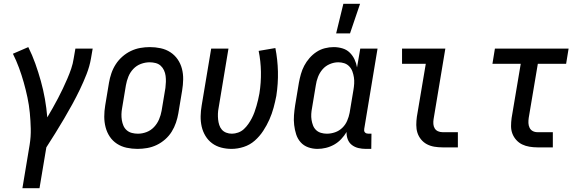

<svg xmlns="http://www.w3.org/2000/svg" viewBox="-20 -776 3040 1011"><path d="M98 215 136 -13Q143 -56 142 -98Q141 -140 137 -181.5Q133 -223 124.5 -263Q116 -303 105 -342Q94 -381 80 -419Q66 -457 48 -493L129 -528Q150 -486 166 -441Q182 -396 195 -349.5Q208 -303 216.5 -255Q225 -207 229 -158Q244 -183 258 -208Q272 -233 285.5 -258.5Q299 -284 311 -309.5Q323 -335 334.5 -361.5Q346 -388 355 -414.5Q364 -441 368 -468L377 -520H468L459 -468Q452 -427 436 -386Q420 -345 401 -305.5Q382 -266 361 -227.5Q340 -189 317.5 -151Q295 -113 271.5 -75Q248 -37 224 0L188 215Z M704 8Q675 8 647 2Q619 -4 596 -19Q573 -34 558 -56.5Q543 -79 536 -106Q529 -133 529 -162Q529 -191 534 -221L554 -341Q558 -365 566.5 -390Q575 -415 589.5 -437.5Q604 -460 624.5 -478Q645 -496 669 -507.5Q693 -519 718.5 -523.5Q744 -528 769 -528Q798 -528 826 -522Q854 -516 877 -501Q900 -486 915.5 -463.5Q931 -441 938 -414Q945 -387 944.5 -358Q944 -329 939 -299L919 -179Q915 -155 906.5 -130Q898 -105 884 -82.5Q870 -60 849.5 -42Q829 -24 805 -12.5Q781 -1 755 3.5Q729 8 704 8ZM706 -72Q729 -72 751.5 -80.5Q774 -89 791 -107Q808 -125 817.5 -147.5Q827 -170 831 -193L851 -313Q853 -329 853.5 -345Q854 -361 852 -376.5Q850 -392 843.5 -406Q837 -420 826 -430Q815 -440 799.5 -444Q784 -448 768 -448Q745 -448 722 -439.5Q699 -431 682 -413Q665 -395 656 -372.5Q647 -350 643 -327L623 -207Q620 -191 619.5 -175Q619 -159 621.5 -143.5Q624 -128 630 -114Q636 -100 647.5 -90Q659 -80 674.5 -76Q690 -72 706 -72Z M1199 8Q1171 8 1144.5 1Q1118 -6 1097 -21.5Q1076 -37 1062 -60Q1048 -83 1042 -109.5Q1036 -136 1036.5 -164Q1037 -192 1042 -221L1092 -520H1183L1131 -207Q1128 -192 1127.5 -177Q1127 -162 1128.5 -147Q1130 -132 1134.5 -118Q1139 -104 1148 -93.5Q1157 -83 1171 -77.5Q1185 -72 1201 -72Q1217 -72 1234 -78Q1251 -84 1264 -96Q1277 -108 1287.5 -123Q1298 -138 1306 -153.5Q1314 -169 1320 -185.5Q1326 -202 1330.5 -218Q1335 -234 1339 -250.5Q1343 -267 1346 -284Q1355 -341 1354 -397.5Q1353 -454 1342 -508L1430 -523Q1442 -462 1443.5 -399Q1445 -336 1435 -271Q1429 -240 1420.5 -208.5Q1412 -177 1398.5 -146.5Q1385 -116 1366 -87Q1347 -58 1321.5 -35.5Q1296 -13 1263.5 -2.5Q1231 8 1199 8Z M1750 -600 1788 -756H1876L1823 -600ZM1652 8Q1626 8 1602.5 -0.5Q1579 -9 1563 -27Q1547 -45 1539.5 -68.5Q1532 -92 1529 -117.5Q1526 -143 1528 -169Q1530 -195 1534 -221L1554 -341Q1558 -363 1564.5 -386Q1571 -409 1582 -430Q1593 -451 1609.5 -470Q1626 -489 1646.5 -502.5Q1667 -516 1690.5 -522Q1714 -528 1737 -528Q1760 -528 1782.5 -521.5Q1805 -515 1821 -499.5Q1837 -484 1846.5 -464Q1856 -444 1860 -421L1877 -520H1968L1898 -98Q1897 -93 1897.5 -88Q1898 -83 1901.5 -79Q1905 -75 1910 -73.5Q1915 -72 1920 -72H1936L1935 8H1906Q1886 8 1867 3.5Q1848 -1 1833 -12.5Q1818 -24 1811 -42.5Q1804 -61 1805 -81Q1793 -61 1776.5 -43.5Q1760 -26 1739.5 -14.5Q1719 -3 1696.5 2.5Q1674 8 1652 8ZM1701 -72Q1723 -72 1744.5 -79.5Q1766 -87 1782.5 -103Q1799 -119 1808 -140Q1817 -161 1821 -182L1841 -302Q1844 -319 1845 -336Q1846 -353 1843.5 -369Q1841 -385 1835.5 -400Q1830 -415 1819 -426.5Q1808 -438 1793 -443Q1778 -448 1761 -448Q1739 -448 1716.5 -438.5Q1694 -429 1678.5 -411Q1663 -393 1654.5 -371Q1646 -349 1643 -327L1623 -207Q1620 -192 1619 -176Q1618 -160 1620.5 -144.5Q1623 -129 1628.5 -115Q1634 -101 1644.5 -91Q1655 -81 1670 -76.5Q1685 -72 1701 -72Z M2310 0Q2288 0 2267 -3.5Q2246 -7 2228 -16.5Q2210 -26 2197 -42Q2184 -58 2178 -77Q2172 -96 2172 -118Q2172 -140 2175 -161L2222 -440H2097V-520H2325L2263 -148Q2261 -135 2262 -122.5Q2263 -110 2269 -100Q2275 -90 2286 -85Q2297 -80 2310 -80H2391V0Z M2810 0Q2789 0 2768 -3.5Q2747 -7 2729.5 -15.5Q2712 -24 2698.5 -39Q2685 -54 2678 -72.5Q2671 -91 2671 -112Q2671 -133 2674 -155L2722 -440H2573L2586 -520H2974L2961 -440H2812L2764 -155Q2762 -141 2762.5 -128Q2763 -115 2768.5 -103.5Q2774 -92 2785 -86Q2796 -80 2810 -80H2891V0Z"/></svg>

Font: Iosevka SS18 Medium
Style: Italic
Weight: 500
Italic angle: -9°
Monospace: yes
Designer: Belleve Invis
Foundry: Belleve Invis
Version: Version 25.1.1; ttfautohint (v1.8.4)